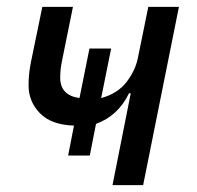

<svg xmlns="http://www.w3.org/2000/svg" viewBox="-20 -538 572 558"><path d="M360 -267H355Q323 -201 259 -178L241 -86H178L195 -173Q129 -175 96 -209Q63 -243 63 -290Q63 -324 70 -358L103 -518H192L160 -360Q157 -346 156 -334Q155 -322 155 -312Q155 -261 211 -253L240 -397H303L274 -253Q322 -266 348 -300Q374 -334 381 -371L411 -518H500L396 0H307Z"/></svg>

Font: IBM Plex Sans Text
Style: Italic
Weight: 450
Italic angle: -11°
Designer: Mike Abbink, Paul van der Laan, Pieter van Rosmalen
Foundry: Bold Monday
Version: Version 3.005